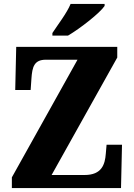

<svg xmlns="http://www.w3.org/2000/svg" viewBox="-20 -951 677 971"><path d="M245 -784V-771H324C387 -808 486 -886 509 -921V-931H337C319 -886 271 -824 245 -784ZM40 0H592L597 -219H519L515 -173C511 -120 495 -66 408 -66H241L573 -660V-714H62L57 -496H135L139 -554C143 -613 153 -649 212 -649H372L40 -54Z"/></svg>

Font: Noto Serif Armenian Condensed Black
Style: Regular
Weight: 900
Width: 3
Designer: Monotype Design Team
Foundry: Monotype Imaging Inc.
Version: Version 2.008